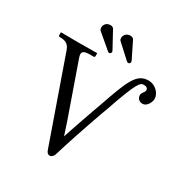

<svg xmlns="http://www.w3.org/2000/svg" viewBox="-193 -971 1059 1122"><g transform="rotate(30 336.5 -410.0)"><path d="M190 -789C190 -780 193 -773 197 -769L296 -685C298 -683 301 -682 304 -682C309 -682 317 -687 317 -695C317 -698 315.8 -701.4 313.3 -706L254 -815C249 -823 242 -827 231 -827C202 -827 190 -805.2 190 -789ZM321 -794C321 -786 323 -779 328 -775L416 -694.5C420.4 -690.5 424.4 -687 430 -687C437 -687 443 -692 443 -699C443 -701 442.4 -706.2 440.5 -710L386 -820C381 -828 374 -832 359 -832C343.3 -832 321 -817.3 321 -794ZM587 -658C506 -658 480 -589 415 -402C415 -402 355 -236 320 -128L291 -216L166 -572C164 -580 162 -586 162 -592C162 -608 174 -618 210 -618H237C242 -618 245 -621 245 -626V-645L243 -646C243 -646 154 -645 119 -645C80 -645 2 -646 2 -646L0 -645V-626C0 -621 4 -618 8 -618H14C53 -618 71 -601 81 -572L278 -11C283 4 292 12 303 12C313 12 324 4 330 -11C395 -223 458 -391 458 -391C534 -612 550 -622 574 -622C597 -622 602 -611 602 -602C602 -587 583 -576 583 -560C583 -538 597 -522 622 -522C649 -522 669 -558 669 -582C669 -622 628 -658 587 -658Z"/></g></svg>

Font: Libertinus Serif Display
Style: Regular
Weight: 400
Designer: Philipp H. Poll
Foundry: Khaled Hosny
Version: Version 6.1